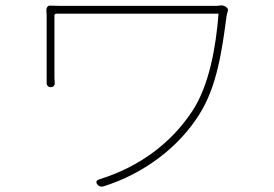

<svg xmlns="http://www.w3.org/2000/svg" viewBox="-20 -690 1020 716"><path d="M504 -668C378 -668 254 -668 240 -668C210 -668 186 -668 167 -669C159 -670 152 -662 153 -650C154 -641 154 -632 154 -621C154 -584 154 -432 154 -410C154 -403 154 -394 154 -384C153 -373 158 -365 169 -365C180 -365 185 -372 184 -383C183 -392 183 -401 183 -410C183 -431 183 -593 183 -633C183 -635 187 -639 188 -639C231 -639 366 -639 497 -639C635 -639 770 -639 795 -639C785 -513 760 -372 698 -277C618 -155 499 -68 353 -22C338 -18 335 -10 346 1C351 6 359 7 366 5C519 -43 648 -143 723 -263C789 -366 808 -502 825 -631C826 -635 827 -641 829 -647C832 -653 830 -659 824 -663L820 -666C813 -670 805 -671 798 -669C791 -668 784 -668 778 -668C758 -668 630 -668 504 -668Z"/></svg>

Font: GenSenRounded2 TW EL
Style: Regular
Weight: 250
Version: Version 2.100;PS 2.1;hotconv 16.6.51;makeotf.lib2.5.65220 DE